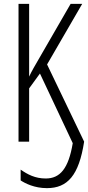

<svg xmlns="http://www.w3.org/2000/svg" viewBox="-20 -734 456 995"><path d="M223 241C330 241 389 175 416 0L224 -400L406 -714H346L186 -437C162 -396 143 -363 131 -337V-714H76V0H131V-276L187 -353L357 8C335 140 291 191 217 191C162 191 123 170 87 145V201C110 216 158 241 223 241Z"/></svg>

Font: Noto Sans UI Condensed Light
Style: Regular
Weight: 300
Width: 3
Designer: Monotype Design Team
Foundry: Monotype Imaging Inc.
Version: Version 1.901